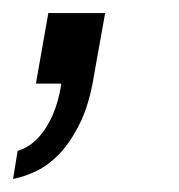

<svg xmlns="http://www.w3.org/2000/svg" viewBox="-34 -128 274 294"><path d="M-14 146 -7 103Q10 98 23.5 84Q37 70 46.5 48.5Q56 27 60 0H21L40 -108H127L110 -13Q103 31 88.5 60.5Q74 90 56.5 108Q39 126 20.5 134.5Q2 143 -14 146Z"/></svg>

Font: Archivo Condensed
Style: Italic
Weight: 400
Width: 3
Italic angle: -10°
Designer: Hector Gatti
Foundry: Omnibus-Type
Version: Version 2.001